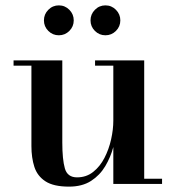

<svg xmlns="http://www.w3.org/2000/svg" viewBox="-20 -685 654 715"><path d="M317.1 -609.1Q317.1 -632 333.4 -648.5Q349.7 -665 372.6 -665Q395.5 -665 411.8 -648.5Q428.1 -632 428.1 -609.1Q428.1 -586.2 411.8 -569.9Q395.5 -553.6 372.6 -553.6Q349.7 -553.6 333.4 -569.9Q317.1 -586.2 317.1 -609.1ZM143.6 -609.1Q143.6 -632 159.9 -648.5Q176.2 -665 199.1 -665Q222 -665 238.3 -648.5Q254.6 -632 254.6 -609.1Q254.6 -586.2 238.3 -569.9Q222 -553.6 199.1 -553.6Q176.2 -553.6 159.9 -569.9Q143.6 -586.2 143.6 -609.1ZM212 -460V-154.5Q212 -91.5 221.5 -58Q231 -24.5 267 -24.5Q301.5 -24.5 327 -44.8Q352.5 -65 369 -97Q385.5 -129 393.8 -166Q402 -203 402 -236V-440.5H334V-460H517V-19.5H583.5V0H402V-137.5Q392 -100 372 -66.2Q352 -32.5 319 -11.2Q286 10 237 10Q179.5 10 149.2 -9.8Q119 -29.5 108 -63.5Q97 -97.5 97 -141V-440.5H30.5V-460Z"/></svg>

Font: Bodoni* 11pt Medium
Style: Regular
Weight: 500
Version: Version 2.3